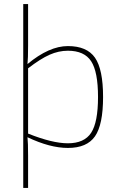

<svg xmlns="http://www.w3.org/2000/svg" viewBox="-20 -720 602 950"><path d="M116 -403Q223 -492 316 -492Q410 -492 450 -434.5Q490 -377 490 -240Q490 -103 450 -45.5Q410 12 316 12Q227 12 116 -41Q119 -16 119 51V210H95V-700H119V-496Q119 -429 116 -403ZM119 -382V-59Q239 -11 316 -11Q397 -11 431 -63Q465 -115 465 -240Q465 -365 431 -417Q397 -469 316 -469Q270 -469 225 -449Q180 -429 119 -382Z"/></svg>

Font: Exo 2.0 Thin
Style: Regular
Weight: 250
Designer: Natanael Gama
Version: Version 1.001;PS 001.001;hotconv 1.0.70;makeotf.lib2.5.58329